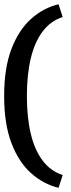

<svg xmlns="http://www.w3.org/2000/svg" viewBox="-20 -795 334 903"><path d="M255.4 88.4Q184.6 71.3 126.5 19.8Q68.4 -31.7 33.9 -121.8Q-0.5 -211.9 -0.5 -343.3Q-0.5 -475.1 33.9 -564.9Q68.4 -654.8 126.5 -706.5Q184.6 -758.3 255.4 -774.9L274.9 -714.8Q218.8 -697.3 181.2 -647.9Q143.6 -598.6 125 -521.5Q106.4 -444.3 106.4 -343.3Q106.4 -242.2 125 -165Q143.6 -87.9 181.2 -38.8Q218.8 10.3 274.9 28.3Z"/></svg>

Font: Pontano Sans SemiBold
Style: Regular
Weight: 600
Designer: Vernon Adams
Foundry: Vernon Adams
Version: Version 2.001